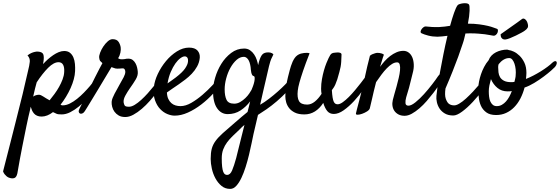

<svg xmlns="http://www.w3.org/2000/svg" viewBox="-125 -712 3561 1221"><path d="M-70.3 417Q-77.1 414.1 -84 408.2Q-89.8 403.3 -95.7 396Q-101.6 388.7 -105.5 377.9Q-78.1 273.4 -59.1 196.3Q-40 119.1 -26.4 67.4Q-11.7 6.8 -1 -34.2Q8.8 -73.2 18.6 -112.3Q26.4 -146.5 35.6 -185.5Q44.9 -224.6 52.7 -258.8Q62.5 -296.9 64.5 -319.8Q66.4 -342.8 49.8 -359.4Q61.5 -369.1 73.7 -374.5Q85.9 -379.9 95.7 -381.8Q106.4 -384.8 117.2 -383.8Q143.6 -381.8 149.9 -367.2Q156.2 -352.5 151.4 -320.3Q150.4 -315.4 149.9 -312Q149.4 -308.6 149.4 -304.7Q163.1 -320.3 179.7 -335Q196.3 -349.6 213.4 -361.3Q230.5 -373 248.5 -380.4Q266.6 -387.7 283.2 -387.7Q305.7 -387.7 319.8 -376.5Q334 -365.2 341.8 -346.7Q349.6 -328.1 351.6 -305.2Q353.5 -282.2 352.5 -259.8Q351.6 -235.4 344.2 -208Q336.9 -180.7 324.2 -152.3Q311.5 -124 294.9 -96.7Q278.3 -69.3 259.8 -45.9Q263.7 -44.9 264.6 -44.4Q265.6 -43.9 265.6 -43.5Q265.6 -43 267.1 -42.5Q268.6 -42 273.4 -42Q295.9 -42 319.3 -53.7Q342.8 -65.4 365.2 -83.5Q387.7 -101.6 408.7 -123Q429.7 -144.5 446.8 -164.6Q463.9 -184.6 475.6 -200.7Q487.3 -216.8 493.2 -223.6Q501 -233.4 507.8 -236.8Q514.6 -240.2 518.6 -237.3Q522.5 -234.4 522.5 -226.1Q522.5 -217.8 516.6 -205.1Q512.7 -196.3 500 -176.8Q487.3 -157.2 468.8 -132.8Q450.2 -108.4 426.3 -82Q402.3 -55.7 376 -34.2Q349.6 -12.7 321.8 1.5Q293.9 15.6 267.6 15.6Q254.9 15.6 247.1 14.6Q239.3 13.7 233.9 11.2Q228.5 8.8 223.6 6.3Q218.8 3.9 211.9 1Q194.3 14.6 175.8 22Q157.2 29.3 139.6 29.3Q123 29.3 110.8 23.9Q98.6 18.6 90.8 9.3Q83 0 78.1 -11.2Q73.2 -22.5 70.3 -33.2Q69.3 -29.3 68.8 -26.4Q68.4 -23.4 67.4 -18.6Q55.7 28.3 43 89.8Q32.2 142.6 17.1 218.3Q2 293.9 -14.6 390.6Q-20.5 417 -35.6 420.9Q-50.8 424.8 -70.3 417ZM108.4 -188.5Q103.5 -171.9 98.1 -149.9Q92.8 -127.9 85.9 -97.7Q93.8 -103.5 103.5 -106.4Q113.3 -109.4 123 -109.4Q133.8 -109.4 150.4 -98.1Q167 -86.9 190.4 -74.2Q205.1 -91.8 221.2 -113.8Q237.3 -135.7 250.5 -159.2Q263.7 -182.6 272.9 -207Q282.2 -231.4 283.2 -253.9Q285.2 -283.2 276.4 -299.8Q267.6 -316.4 247.1 -316.4Q216.8 -316.4 181.2 -280.8Q145.5 -245.1 108.4 -188.5Z M414.1 -4.9Q407.2 5.9 398.9 9.3Q390.6 12.7 384.3 10.3Q377.9 7.8 376 0Q374 -7.8 379.9 -19.5Q382.8 -25.4 393.1 -45.9Q403.3 -66.4 417.5 -95.2Q431.6 -124 448.2 -157.7Q464.8 -191.4 480 -221.7Q495.1 -252 507.8 -275.9Q520.5 -299.8 526.4 -310.5Q515.6 -320.3 511.7 -324.7Q507.8 -329.1 505.9 -343.8Q503.9 -356.4 511.7 -377Q519.5 -397.5 532.2 -416.5Q544.9 -435.5 560.5 -449.2Q576.2 -462.9 590.8 -462.9Q618.2 -462.9 629.4 -445.3Q640.6 -427.7 642.6 -409.2Q644.5 -396.5 640.6 -377Q636.7 -357.4 626 -341.8Q628.9 -339.8 633.8 -337.4Q638.7 -335 649.4 -335Q665 -335 671.4 -336.9Q677.7 -338.9 691.4 -338.9Q708 -338.9 718.8 -330.6Q729.5 -322.3 736.3 -310.1Q743.2 -297.9 746.6 -283.7Q750 -269.5 751 -257.8Q753.9 -233.4 738.3 -207Q722.7 -180.7 700.2 -149.4Q686.5 -129.9 672.9 -105.5Q659.2 -81.1 661.1 -61.5Q663.1 -48.8 668 -41Q672.9 -33.2 695.3 -33.2Q711.9 -33.2 731.9 -45.4Q752 -57.6 772.9 -76.7Q793.9 -95.7 814.5 -118.7Q835 -141.6 852.5 -163.6Q870.1 -185.5 882.3 -203.1Q894.5 -220.7 900.4 -228.5Q905.3 -236.3 913.1 -239.3Q920.9 -242.2 926.8 -239.3Q932.6 -236.3 934.1 -227.5Q935.5 -218.8 926.8 -204.1Q920.9 -194.3 906.7 -172.9Q892.6 -151.4 872.6 -125Q852.5 -98.6 828.1 -70.8Q803.7 -43 776.9 -20Q750 2.9 723.1 17.6Q696.3 32.2 671.9 32.2Q646.5 32.2 629.9 22.5Q613.3 12.7 603 -1.5Q592.8 -15.6 588.4 -32.7Q584 -49.8 585 -64.5Q585.9 -76.2 591.3 -89.4Q596.7 -102.5 604 -116.7Q611.3 -130.9 619.6 -145Q627.9 -159.2 634.8 -172.9Q651.4 -201.2 661.6 -221.2Q671.9 -241.2 671.9 -254.9Q671.9 -263.7 668 -270.5Q664.1 -277.3 655.3 -277.3Q649.4 -277.3 647 -276.9Q644.5 -276.4 642.1 -276.4Q639.6 -276.4 635.3 -275.9Q630.9 -275.4 622.1 -275.4Q609.4 -275.4 600.6 -279.3Q591.8 -283.2 584 -285.2Q580.1 -278.3 566.4 -255.9Q552.7 -233.4 534.7 -203.1Q516.6 -172.9 496.6 -139.6Q476.6 -106.4 459 -77.6Q441.4 -48.8 429.2 -28.8Q417 -8.8 414.1 -4.9Z M1299.8 -203.1Q1270.5 -160.2 1233.4 -119.6Q1196.3 -79.1 1154.8 -47.4Q1113.3 -15.6 1069.8 3.9Q1026.4 23.4 985.4 23.4Q963.9 23.4 939 13.2Q914.1 2.9 893.6 -18.6Q873 -40 860.8 -74.2Q848.6 -108.4 853.5 -157.2Q857.4 -197.3 878.4 -241.7Q899.4 -286.1 930.2 -323.2Q960.9 -360.4 999.5 -384.8Q1038.1 -409.2 1077.1 -409.2Q1114.3 -409.2 1130.9 -390.6Q1147.5 -372.1 1145.5 -344.7Q1142.6 -314.5 1128.4 -289.1Q1114.3 -263.7 1094.7 -243.2Q1075.2 -222.7 1053.2 -206.1Q1031.2 -189.5 1011.7 -175.8Q990.2 -161.1 970.7 -147.9Q951.2 -134.8 936.5 -124Q937.5 -99.6 945.3 -83Q953.1 -66.4 964.8 -56.2Q976.6 -45.9 991.7 -41.5Q1006.8 -37.1 1022.5 -37.1Q1055.7 -37.1 1091.8 -58.1Q1127.9 -79.1 1162.6 -108.9Q1197.3 -138.7 1227.1 -170.9Q1256.8 -203.1 1276.4 -226.6Q1283.2 -234.4 1290.5 -235.8Q1297.9 -237.3 1302.2 -233.9Q1306.6 -230.5 1306.6 -222.2Q1306.6 -213.9 1299.8 -203.1ZM1049.8 -353.5Q1038.1 -353.5 1022 -341.8Q1005.9 -330.1 990.2 -308.1Q974.6 -286.1 960.9 -254.4Q947.3 -222.7 940.4 -181.6Q952.1 -190.4 965.8 -199.7Q979.5 -209 993.2 -219.7Q1035.2 -252 1051.8 -276.4Q1068.4 -300.8 1070.3 -318.4Q1072.3 -336.9 1066.4 -345.2Q1060.5 -353.5 1049.8 -353.5Z M1487.3 139.6Q1482.4 163.1 1475.1 198.2Q1467.8 233.4 1458.5 272.5Q1449.2 311.5 1437 350.1Q1424.8 388.7 1410.2 419.4Q1395.5 450.2 1377.9 469.7Q1360.4 489.3 1338.9 489.3Q1306.6 489.3 1283.7 470.2Q1260.7 451.2 1245.1 422.4Q1229.5 393.6 1222.2 360.4Q1214.8 327.1 1214.8 298.8Q1214.8 259.8 1221.7 233.9Q1228.5 208 1245.6 184.6Q1262.7 161.1 1292 134.8Q1321.3 108.4 1367.2 69.3Q1389.6 49.8 1410.2 32.2Q1430.7 14.6 1449.2 0Q1454.1 -19.5 1458.5 -36.6Q1462.9 -53.7 1465.8 -67.4Q1440.4 -33.2 1404.8 -9.8Q1369.1 13.7 1323.2 13.7Q1281.2 13.7 1255.4 -23.9Q1229.5 -61.5 1229.5 -134.8Q1229.5 -170.9 1243.2 -217.8Q1256.8 -264.6 1282.2 -305.7Q1307.6 -346.7 1344.7 -375Q1381.8 -403.3 1427.7 -403.3Q1449.2 -403.3 1464.8 -392.6Q1480.5 -381.8 1491.2 -365.7Q1502 -349.6 1507.8 -331.5Q1513.7 -313.5 1516.6 -297.9Q1518.6 -303.7 1519.5 -310.1Q1520.5 -316.4 1522.5 -321.3Q1532.2 -354.5 1544.4 -366.7Q1556.6 -378.9 1581.1 -378.9Q1594.7 -378.9 1604 -374Q1613.3 -369.1 1613.3 -365.2Q1608.4 -354.5 1605.5 -348.6Q1602.5 -342.8 1599.6 -336.4Q1596.7 -330.1 1593.8 -320.3Q1590.8 -310.5 1585.9 -292Q1584 -285.2 1578.6 -260.3Q1573.2 -235.4 1564.9 -201.2Q1556.6 -167 1547.4 -126Q1538.1 -85 1529.3 -45.9Q1556.6 -61.5 1585.9 -84Q1615.2 -106.4 1641.6 -129.9Q1668 -153.3 1688.5 -174.3Q1709 -195.3 1718.8 -209Q1726.6 -220.7 1736.3 -225.6Q1746.1 -230.5 1753.4 -229Q1760.7 -227.5 1762.2 -220.2Q1763.7 -212.9 1755.9 -200.2Q1733.4 -164.1 1701.2 -130.4Q1668.9 -96.7 1635.3 -67.9Q1601.6 -39.1 1569.8 -17.1Q1538.1 4.9 1515.6 18.6Q1505.9 62.5 1499 89.8Q1492.2 117.2 1487.3 139.6ZM1364.3 -52.7Q1384.8 -52.7 1402.8 -63.5Q1420.9 -74.2 1435.5 -88.4Q1450.2 -102.5 1460 -117.2Q1469.7 -131.8 1474.6 -140.6Q1478.5 -149.4 1483.9 -164.1Q1489.3 -178.7 1492.2 -192.4Q1495.1 -206.1 1494.6 -216.8Q1494.1 -227.5 1487.3 -228.5Q1481.4 -229.5 1478 -236.3Q1474.6 -243.2 1472.7 -252Q1470.7 -260.7 1470.2 -269.5Q1469.7 -278.3 1468.8 -285.2Q1463.9 -319.3 1452.1 -335Q1440.4 -350.6 1425.8 -350.6Q1401.4 -350.6 1379.4 -331.1Q1357.4 -311.5 1340.3 -280.8Q1323.2 -250 1313.5 -213.4Q1303.7 -176.8 1303.7 -143.6Q1303.7 -102.5 1315.4 -77.6Q1327.1 -52.7 1364.3 -52.7ZM1319.3 400.4Q1338.9 400.4 1351.1 371.6Q1363.3 342.8 1377 293Q1379.9 281.2 1385.3 259.3Q1390.6 237.3 1397.9 209Q1405.3 180.7 1413.1 147.9Q1420.9 115.2 1429.7 82Q1421.9 88.9 1413.6 96.2Q1405.3 103.5 1396.5 113.3Q1375 133.8 1355 152.8Q1335 171.9 1319.3 192.9Q1303.7 213.9 1294.4 238.3Q1285.2 262.7 1285.2 294.9Q1285.2 327.1 1287.6 347.7Q1290 368.2 1294.4 379.9Q1298.8 391.6 1305.2 396Q1311.5 400.4 1319.3 400.4Z M1810.5 15.6Q1773.4 15.6 1750 3.9Q1726.6 -7.8 1713.4 -24.9Q1700.2 -42 1694.8 -62Q1689.5 -82 1689.5 -98.6Q1689.5 -127.9 1694.3 -160.6Q1699.2 -193.4 1706.1 -221.2Q1712.9 -249 1718.3 -268.6Q1723.6 -288.1 1725.6 -293Q1734.4 -321.3 1748.5 -342.3Q1762.7 -363.3 1788.1 -371.1Q1797.9 -373 1808.6 -375Q1817.4 -376 1826.7 -376Q1835.9 -376 1843.8 -373Q1817.4 -305.7 1802.2 -260.7Q1787.1 -215.8 1779.3 -187.5Q1770.5 -155.3 1768.6 -135.7Q1763.7 -91.8 1776.4 -69.3Q1789.1 -46.9 1828.1 -46.9Q1853.5 -46.9 1877 -65.9Q1900.4 -85 1919.9 -115.2Q1917 -130.9 1917 -147.5Q1917 -178.7 1922.4 -208.5Q1927.7 -238.3 1935.1 -264.2Q1942.4 -290 1950.7 -310.5Q1959 -331.1 1964.8 -342.8Q1975.6 -366.2 1984.4 -371.6Q1993.2 -377 2012.7 -377.9Q2020.5 -378.9 2025.9 -378.4Q2031.2 -377.9 2035.2 -377Q2046.9 -374 2046.9 -365.2Q2046.9 -349.6 2044.9 -318.4Q2043 -287.1 2033.2 -253.9Q2026.4 -226.6 2020 -207.5Q2013.7 -188.5 2007.8 -175.3Q2002 -162.1 1996.1 -153.8Q1990.2 -145.5 1985.4 -138.7Q1987.3 -109.4 1990.2 -91.8Q1993.2 -74.2 1997.6 -64.9Q2002 -55.7 2008.3 -52.2Q2014.6 -48.8 2022.5 -48.8Q2036.1 -48.8 2054.7 -62Q2073.2 -75.2 2093.3 -95.2Q2113.3 -115.2 2133.3 -139.2Q2153.3 -163.1 2169.9 -184.6Q2186.5 -206.1 2198.2 -222.2Q2210 -238.3 2212.9 -242.2Q2219.7 -251 2226.1 -252.9Q2232.4 -254.9 2236.3 -251.5Q2240.2 -248 2240.7 -240.7Q2241.2 -233.4 2236.3 -224.6Q2216.8 -187.5 2188 -146Q2159.2 -104.5 2126.5 -69.3Q2093.8 -34.2 2060.5 -10.7Q2027.3 12.7 1998 12.7Q1971.7 12.7 1956.5 -5.4Q1941.4 -23.4 1930.7 -57.6Q1908.2 -22.5 1877.9 -3.4Q1847.7 15.6 1810.5 15.6Z M2448.2 24.4Q2425.8 24.4 2409.7 16.1Q2393.6 7.8 2383.8 -5.9Q2374 -19.5 2371.1 -37.6Q2368.2 -55.7 2373 -76.2Q2376 -89.8 2382.8 -112.8Q2389.6 -135.7 2397 -162.6Q2404.3 -189.5 2410.6 -216.3Q2417 -243.2 2418.9 -265.1Q2420.9 -287.1 2417 -301.3Q2413.1 -315.4 2400.4 -315.4Q2384.8 -315.4 2368.2 -305.2Q2351.6 -294.9 2334.5 -277.3Q2317.4 -259.8 2300.3 -236.8Q2283.2 -213.9 2266.6 -189.5Q2257.8 -156.2 2252 -131.3Q2246.1 -106.4 2241.7 -86.4Q2237.3 -66.4 2233.4 -51.3Q2229.5 -36.1 2226.6 -22.5Q2223.6 -12.7 2209 -3.4Q2194.3 5.9 2177.7 11.7Q2161.1 17.6 2148.9 17.6Q2136.7 17.6 2138.7 8.8Q2139.6 2.9 2145 -17.6Q2150.4 -38.1 2157.7 -65.9Q2165 -93.8 2172.9 -125Q2180.7 -156.2 2187.5 -184.6Q2192.4 -207 2198.2 -234.4Q2203.1 -257.8 2210.4 -289.1Q2217.8 -320.3 2227.5 -357.4Q2234.4 -363.3 2241.7 -366.7Q2249 -370.1 2256.8 -372.1Q2264.6 -375 2273.4 -376Q2281.2 -376 2289.1 -375Q2295.9 -374 2303.2 -371.6Q2310.5 -369.1 2316.4 -364.3Q2313.5 -357.4 2309.6 -345.2Q2305.7 -333 2301.8 -319.3Q2297.9 -303.7 2292 -287.1Q2304.7 -304.7 2320.8 -322.8Q2336.9 -340.8 2356 -355.5Q2375 -370.1 2396.5 -379.4Q2418 -388.7 2440.4 -388.7Q2459 -388.7 2473.6 -377.9Q2488.3 -367.2 2496.6 -348.1Q2504.9 -329.1 2506.3 -302.7Q2507.8 -276.4 2499 -245.1L2488.3 -202.1Q2483.4 -181.6 2476.1 -153.8Q2468.8 -126 2458 -92.8Q2452.1 -71.3 2453.6 -55.7Q2455.1 -40 2472.7 -40Q2490.2 -40 2517.1 -61.5Q2543.9 -83 2571.3 -113.3Q2598.6 -143.6 2623 -175.3Q2647.5 -207 2660.2 -226.6Q2668.9 -239.3 2676.8 -243.2Q2684.6 -247.1 2689 -244.1Q2693.4 -241.2 2693.4 -231Q2693.4 -220.7 2685.5 -205.1Q2678.7 -191.4 2664.6 -168.9Q2650.4 -146.5 2630.9 -121.1Q2611.3 -95.7 2588.9 -69.8Q2566.4 -43.9 2542 -22.9Q2517.6 -2 2493.7 11.2Q2469.7 24.4 2448.2 24.4Z M2980.5 -247.1Q2984.4 -252.9 2990.7 -254.4Q2997.1 -255.9 3001 -252.9Q3004.9 -250 3005.4 -243.2Q3005.9 -236.3 3000 -224.6Q2980.5 -187.5 2948.7 -144.5Q2917 -101.6 2881.8 -64Q2846.7 -26.4 2813.5 -2Q2780.3 22.5 2757.8 22.5Q2725.6 22.5 2704.1 9.8Q2682.6 -2.9 2670.4 -21.5Q2658.2 -40 2653.3 -62Q2648.4 -84 2650.4 -102.5Q2651.4 -118.2 2657.2 -158.7Q2663.1 -199.2 2672.9 -252.4Q2682.6 -305.7 2694.8 -366.7Q2707 -427.7 2720.7 -484.4Q2704.1 -482.4 2687.5 -480.5Q2670.9 -478.5 2657.2 -478.5Q2626 -478.5 2598.1 -485.8Q2570.3 -493.2 2556.6 -500Q2548.8 -503.9 2549.8 -511.2Q2550.8 -518.6 2555.7 -525.9Q2560.5 -533.2 2567.9 -538.6Q2575.2 -543.9 2581.1 -543.9Q2599.6 -542 2621.1 -540.5Q2642.6 -539.1 2668 -540Q2686.5 -541 2703.6 -543Q2720.7 -544.9 2737.3 -547.9Q2750 -594.7 2762.2 -629.4Q2774.4 -664.1 2784.2 -677.7Q2787.1 -682.6 2797.4 -686Q2807.6 -689.5 2819.3 -690.9Q2831.1 -692.4 2841.8 -690.9Q2852.5 -689.5 2857.4 -683.6Q2862.3 -675.8 2861.3 -643.6Q2860.4 -611.3 2850.6 -561.5Q2891.6 -561.5 2923.3 -557.1Q2955.1 -552.7 2977.5 -547.4Q3000 -542 3013.7 -536.6Q3027.3 -531.2 3034.2 -529.3Q3041 -527.3 3041.5 -519.5Q3042 -511.7 3038.6 -503.4Q3035.2 -495.1 3027.3 -489.3Q3019.5 -483.4 3009.8 -485.4Q3000 -486.3 2987.8 -489.3Q2975.6 -492.2 2958.5 -494.1Q2941.4 -496.1 2918 -498Q2894.5 -500 2863.3 -500Q2857.4 -500 2850.1 -499.5Q2842.8 -499 2835 -499Q2831.1 -483.4 2827.6 -468.3Q2824.2 -453.1 2818.4 -436.5Q2805.7 -397.5 2789.1 -351.6Q2774.4 -311.5 2753.9 -259.8Q2733.4 -208 2708 -149.4Q2702.1 -107.4 2709.5 -85.4Q2716.8 -63.5 2727.5 -53.7Q2740.2 -43 2758.8 -42Q2773.4 -40 2794.4 -52.2Q2815.4 -64.5 2837.9 -85Q2860.4 -105.5 2883.3 -129.9Q2906.2 -154.3 2925.8 -177.7Q2945.3 -201.2 2960 -220.2Q2974.6 -239.3 2980.5 -247.1Z M3210.9 -155.3Q3201.2 -118.2 3184.6 -85.9Q3168 -53.7 3145 -30.3Q3122.1 -6.8 3093.3 6.3Q3064.5 19.5 3030.3 19.5Q2990.2 19.5 2967.3 2.4Q2944.3 -14.6 2933.1 -40Q2921.9 -65.4 2919.4 -95.7Q2917 -126 2917 -152.3Q2917 -170.9 2921.4 -193.4Q2925.8 -215.8 2933.6 -239.3Q2941.4 -262.7 2953.6 -286.1Q2965.8 -309.6 2982.4 -329.1Q2988.3 -345.7 3000.5 -358.4Q3012.7 -371.1 3028.8 -379.4Q3044.9 -387.7 3063.5 -392.1Q3082 -396.5 3099.6 -396.5Q3102.5 -396.5 3105 -395.5Q3107.4 -394.5 3110.4 -393.6Q3123 -392.6 3142.1 -383.8Q3161.1 -375 3179.2 -357.4Q3197.3 -339.8 3210 -313Q3222.7 -286.1 3222.7 -248Q3222.7 -240.2 3221.7 -229Q3220.7 -217.8 3219.7 -210Q3242.2 -218.8 3266.6 -231.4Q3291 -244.1 3314 -258.3Q3336.9 -272.5 3356.4 -287.1Q3376 -301.8 3387.7 -313.5Q3397.5 -322.3 3404.3 -323.2Q3411.1 -324.2 3414.1 -319.3Q3417 -314.5 3415 -305.7Q3413.1 -296.9 3404.3 -286.1Q3399.4 -280.3 3379.4 -262.7Q3359.4 -245.1 3332 -224.6Q3304.7 -204.1 3272.5 -184.6Q3240.2 -165 3210.9 -155.3ZM3045.9 -303.7Q3043 -294.9 3043 -285.2Q3043 -269.5 3044.9 -252.4Q3046.9 -235.4 3054.7 -221.7Q3062.5 -208 3079.6 -198.7Q3096.7 -189.5 3127 -189.5Q3131.8 -189.5 3136.7 -189.9Q3141.6 -190.4 3146.5 -191.4Q3149.4 -204.1 3151.9 -214.4Q3154.3 -224.6 3154.3 -232.4Q3156.2 -251 3154.3 -270.5Q3152.3 -290 3147 -306.2Q3141.6 -322.3 3133.3 -332.5Q3125 -342.8 3113.3 -342.8Q3094.7 -342.8 3077.6 -332.5Q3060.5 -322.3 3045.9 -303.7ZM2983.4 -131.8Q2983.4 -114.3 2985.4 -97.2Q2987.3 -80.1 2993.2 -66.9Q2999 -53.7 3008.8 -45.4Q3018.6 -37.1 3034.2 -37.1Q3051.8 -37.1 3066.4 -45.4Q3081.1 -53.7 3092.8 -66.9Q3104.5 -80.1 3113.8 -97.2Q3123 -114.3 3129.9 -132.8Q3123 -131.8 3116.7 -131.3Q3110.4 -130.9 3102.5 -130.9Q3065.4 -130.9 3038.6 -152.8Q3011.7 -174.8 2997.1 -209Q2991.2 -188.5 2987.3 -168.9Q2983.4 -149.4 2983.4 -131.8ZM3194.3 -590.8Q3203.1 -597.7 3213.9 -589.8Q3224.6 -582 3229.5 -566.4Q3236.3 -545.9 3230.5 -535.6Q3224.6 -525.4 3212.9 -517.6Q3207 -512.7 3190.9 -503.9Q3174.8 -495.1 3155.8 -485.8Q3136.7 -476.6 3118.2 -469.2Q3099.6 -461.9 3089.8 -460.9Q3079.1 -460 3073.2 -463.4Q3067.4 -466.8 3064 -471.7Q3060.5 -476.6 3059.6 -482.9Q3058.6 -489.3 3058.6 -494.1Q3134.8 -546.9 3165 -569.3Q3182.6 -582 3194.3 -590.8Z"/></svg>

Font: Satisfy
Style: Regular
Weight: 400
Designer: Font Diner, Inc
Foundry: Font Diner, Inc
Version: Version 1.000